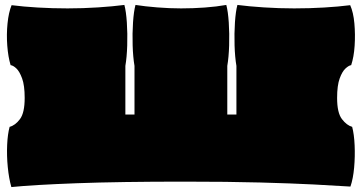

<svg xmlns="http://www.w3.org/2000/svg" viewBox="-20 -734 1466 778"><path d="M26 24Q16 -11 11.5 -57Q7 -103 9 -147Q11 -191 19 -220Q42 -226 61 -251.5Q80 -277 80 -337Q80 -388 69.5 -416.5Q59 -445 46 -457Q33 -469 23 -470Q13 -503 9.5 -548.5Q6 -594 10.5 -639Q15 -684 27 -713Q74 -707 133 -703.5Q192 -700 254 -700Q316 -700 377 -704Q438 -708 484 -714Q491 -688 494 -643Q497 -598 495.5 -550Q494 -502 488 -467V-270H525V-467Q519 -502 517.5 -550Q516 -598 519 -643Q522 -688 529 -714Q567 -708 617 -704Q667 -700 714 -700Q762 -700 810 -703.5Q858 -707 897 -714Q904 -688 907 -643Q910 -598 908.5 -550Q907 -502 901 -467V-270H938V-467Q932 -502 930.5 -550Q929 -598 932 -643Q935 -688 942 -714Q988 -708 1049.5 -704Q1111 -700 1172 -700Q1234 -700 1293 -703.5Q1352 -707 1399 -713Q1412 -684 1416 -639Q1420 -594 1417 -548.5Q1414 -503 1403 -470Q1394 -469 1380.5 -457Q1367 -445 1356.5 -416.5Q1346 -388 1346 -337Q1346 -277 1365.5 -251.5Q1385 -226 1407 -220Q1415 -190 1417 -145Q1419 -100 1415 -55Q1411 -10 1400 22Q1340 18 1251.5 13.5Q1163 9 1034.5 5.5Q906 2 725 2Q466 2 290.5 8.5Q115 15 26 24Z"/></svg>

Font: Oi
Style: Regular
Weight: 400
Designer: Kostas Bartsokas, Mohamad Dakak
Foundry: Foundry5
Version: Version 4.000